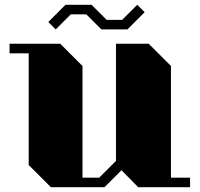

<svg xmlns="http://www.w3.org/2000/svg" viewBox="-20 -783 835 803"><path d="M775 -40V0H558L488 -71L417 0H193L100 -93V-560H20V-600H232L325 -507V-40H395L465 -110V-600H602L695 -507V-40ZM254 -763 182 -691 213 -660 276 -723H341L404 -660H513L585 -732L554 -763L491 -700H426L363 -763Z"/></svg>

Font: Kumar One
Style: Regular
Weight: 400
Designer: Parimal Parmar
Foundry: Indian Type Foundry
Version: Version 1.001;PS 1.001;hotconv 1.0.88;makeotf.lib2.5.647800